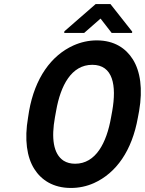

<svg xmlns="http://www.w3.org/2000/svg" viewBox="-20 -921 718 951"><path d="M663 -339 669 -371C688 -481 675 -568 638 -627C604 -681 547 -721 459 -721C419 -721 380 -712 344 -696C233 -646 153 -534 124 -371L119 -339C100 -230 113 -142 150 -84C184 -30 243 10 331 10C371 10 409 2 445 -14C556 -64 634 -175 663 -339ZM352 -110C330 -110 311 -115 295 -125C243 -159 234 -239 252 -339L258 -372C280 -498 334 -600 437 -600C540 -600 558 -498 536 -372L530 -339C508 -214 455 -110 352 -110ZM635 -764 527 -901H454L299 -766L298 -758H397L478 -829L533 -758H634Z"/></svg>

Font: Asimov
Style: NarIt
Weight: 500
Designer: Google
Version: Version 2.000980; 2014